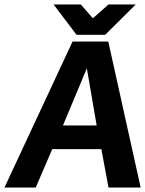

<svg xmlns="http://www.w3.org/2000/svg" viewBox="-22 -840 650 860"><path d="M464 -820 394 -758 340 -820H218L321 -684H449L586 -820ZM411 -278H260L367 -534ZM463 -654H303L-2 0H138L212 -172H432L464 0H608Z"/></svg>

Font: Falling Sky
Style: SeBdObl
Weight: 600
Designer: Paul D. Hunt
Foundry: Adobe Systems Incorporated
Version: Version 1.02